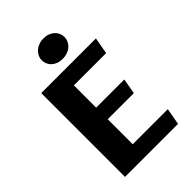

<svg xmlns="http://www.w3.org/2000/svg" viewBox="-269 -1049 1159 1159"><g transform="rotate(-45 310.0 -469.5)"><path d="M88.9 0V-715.3H555.7L536.6 -608.9H261.2V-418.9H501.5L483.9 -319.8H261.2V-106.4H560.5L541.5 0ZM327.1 -769.5Q305.2 -769.5 287.6 -775.9Q270 -782.2 257.6 -793.5Q245.1 -804.7 238.3 -819.8Q231.4 -835 231.4 -852.5Q231.4 -870.6 239 -886.5Q246.6 -902.3 259.8 -914.1Q272.9 -925.8 291.5 -932.6Q310.1 -939.5 332 -939.5Q353.5 -939.5 371.3 -932.9Q389.2 -926.3 401.6 -915Q414.1 -903.8 420.9 -888.7Q427.7 -873.5 427.7 -856Q427.7 -837.9 420.2 -822Q412.6 -806.2 399.4 -794.4Q386.2 -782.7 367.7 -776.1Q349.1 -769.5 327.1 -769.5Z"/></g></svg>

Font: Proza Libre
Style: Bold
Weight: 700
Designer: Jasper de Waard
Foundry: Jasper de Waard
Version: Version 1.000; ttfautohint (v1.4.1.8-43bc)